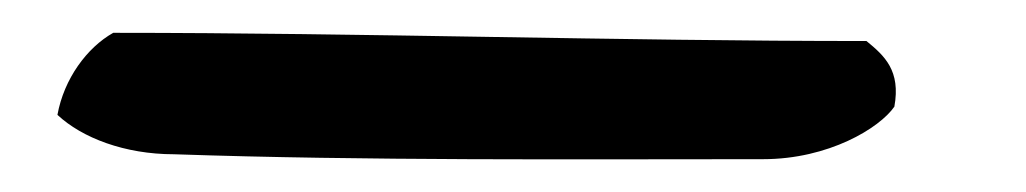

<svg xmlns="http://www.w3.org/2000/svg" viewBox="-20 47 625 117"><path d="M15 117C30 131 56 141 86 141C203 145 329 144 445 144C485 144 516 125 525 112C529 90 519 81 508 72C356 72 202 67 49 67C33 76 19 95 15 117Z"/></svg>

Font: Snowfall
Style: Obl
Weight: 400
Designer: Jasper
Foundry: Cannot Into Space Fonts
Version: Version 0.9